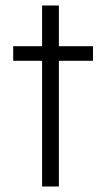

<svg xmlns="http://www.w3.org/2000/svg" viewBox="-20 -678 386 698"><path d="M133 0V-457H28V-510H133V-658H194V-510H318V-457H194V0Z"/></svg>

Font: Azeri Sans Light
Style: Regular
Weight: 300
Designer: Hector Gatti & Omnibus-Type (original fonts) / Cristiano Sobral (main changes and remastering)
Version: Version 1.000; ttfautohint (v1.6)